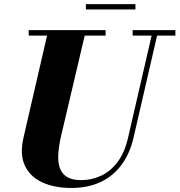

<svg xmlns="http://www.w3.org/2000/svg" viewBox="-20 -896 870 930"><path d="M326 14.5Q244.5 14.5 185.2 -12.5Q126 -39.5 100.5 -93.8Q75 -148 94 -230L214 -750H396.5L276.5 -240Q265.5 -193 262.5 -153.5Q259.5 -114 269 -84.8Q278.5 -55.5 303.5 -39.5Q328.5 -23.5 373.5 -23.5Q423.5 -23.5 469 -44.5Q514.5 -65.5 549.2 -111Q584 -156.5 600.5 -230L720.5 -750H747L627 -230Q609 -151.5 568 -96.8Q527 -42 466 -13.8Q405 14.5 326 14.5ZM119 -723.5V-750H491.5V-723.5ZM622.5 -723.5V-750H829.5V-723.5ZM396 -850V-876H636V-850Z"/></svg>

Font: Bodoni Moda 9pt ExtraBold
Style: Italic
Weight: 800
Italic angle: -13°
Designer: Owen Earl
Foundry: indestructible type
Version: Version 2.004